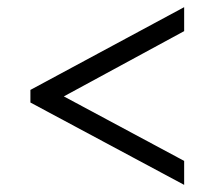

<svg xmlns="http://www.w3.org/2000/svg" viewBox="-20 -626 599 536"><path d="M64.9 -339.8V-375L494.1 -606V-539.1L158.2 -356.9L494.1 -176.8V-109.9Z"/></svg>

Font: Droid Serif
Style: Regular
Weight: 400
Designer: Monotype Design team
Foundry: Monotype Imaging Inc.
Version: Version 1.03